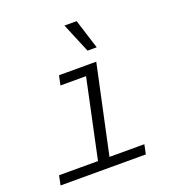

<svg xmlns="http://www.w3.org/2000/svg" viewBox="-140 -894 929 1007"><g transform="rotate(-20 325.0 -390.5)"><path d="M243 0 359 -546H424L307 0ZM26 0 37 -53H513L502 0ZM205 -493 216 -546H392L380 -493ZM452 -616H401L332 -781H400Z"/></g></svg>

Font: Azeret Mono Thin ExtraLight
Style: Italic
Weight: 250
Italic angle: -12°
Version: Version 1.002